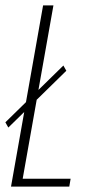

<svg xmlns="http://www.w3.org/2000/svg" viewBox="-25 -695 350 715"><path d="M6 -220 222 -431.5 211 -451 -5 -239.5ZM16 0H233L238 -29.5H59.5L174 -675H135.5Z"/></svg>

Font: Anybody Condensed ExtraLight
Style: Italic
Weight: 250
Width: 3
Italic angle: -10°
Version: Version 1.113;gftools[0.9.25]